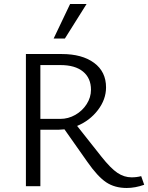

<svg xmlns="http://www.w3.org/2000/svg" viewBox="-20 -927 738 956"><path d="M109 -658H287Q389 -658 448.5 -614Q508 -570 508 -492Q508 -432 467.5 -379Q427 -326 364 -300L485 -147Q531 -89 564.5 -66.5Q598 -44 635 -44Q661 -44 683 -50L698 -7Q653 9 611 9Q551 9 508.5 -19.5Q466 -48 415 -121L301 -283Q281 -281 271 -281H181V0H109ZM329 -907H411L303 -735H247ZM280 -335Q320 -335 355 -355Q390 -375 411.5 -408.5Q433 -442 433 -480Q433 -538 393.5 -570.5Q354 -603 281 -603H181V-335Z"/></svg>

Font: LXGW Bright GB
Style: Regular
Weight: 400
Designer: Christian Thalmann (Catharsis Fonts)
Foundry: LXGW / Christian Thalmann (Catharsis Fonts) / Fontworks Inc.
Version: Version 5.510